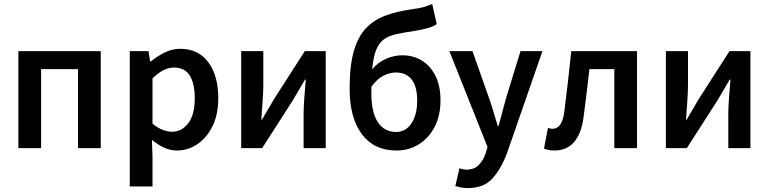

<svg xmlns="http://www.w3.org/2000/svg" viewBox="-20 -750 3892 972"><path d="M73 0V-491H490V0H375V-400H188V0Z M637 194V-491H732L740 -439H744Q775 -465 813.5 -484Q852 -503 892 -503Q984 -503 1034.5 -435Q1085 -367 1085 -253Q1085 -169 1055 -109.5Q1025 -50 977.5 -19Q930 12 875 12Q843 12 811 -2.5Q779 -17 749 -42L752 40V194ZM851 -83Q900 -83 933 -126Q966 -169 966 -252Q966 -326 941 -367Q916 -408 860 -408Q808 -408 752 -353V-124Q779 -102 804 -92.5Q829 -83 851 -83Z M1201 0V-491H1313V-322Q1313 -284 1309.5 -237.5Q1306 -191 1303 -144H1306Q1319 -167 1337 -196.5Q1355 -226 1367 -248L1523 -491H1629V0H1517V-169Q1517 -207 1520.5 -254Q1524 -301 1528 -347H1524Q1511 -325 1493.5 -295Q1476 -265 1463 -243L1307 0Z M1860 -277Q1860 -182 1892.5 -132Q1925 -82 1986 -82Q2034 -82 2063 -125.5Q2092 -169 2092 -241Q2092 -312 2064 -347.5Q2036 -383 1985 -383Q1954 -383 1921.5 -367Q1889 -351 1860 -310Q1860 -302 1860 -293.5Q1860 -285 1860 -277ZM1987 12Q1874 12 1812 -70.5Q1750 -153 1750 -302Q1750 -420 1772 -494Q1794 -568 1835 -609.5Q1876 -651 1932.5 -671.5Q1989 -692 2058 -702Q2102 -708 2124 -714Q2146 -720 2168 -730L2191 -628Q2172 -615 2143 -607Q2114 -599 2082 -594Q2027 -586 1987.5 -577.5Q1948 -569 1923 -550.5Q1898 -532 1884 -496.5Q1870 -461 1864 -399Q1893 -434 1933.5 -452Q1974 -470 2017 -470Q2072 -470 2115.5 -443.5Q2159 -417 2184.5 -366Q2210 -315 2210 -241Q2210 -165 2180.5 -108Q2151 -51 2100.5 -19.5Q2050 12 1987 12Z M2349 202Q2329 202 2314 199Q2299 196 2285 192L2306 102Q2313 104 2322.5 106.5Q2332 109 2341 109Q2380 109 2403.5 85.5Q2427 62 2439 25L2448 -6L2255 -491H2372L2457 -250Q2468 -218 2478.5 -182.5Q2489 -147 2500 -112H2504Q2513 -146 2522.5 -181.5Q2532 -217 2541 -250L2615 -491H2726L2548 22Q2517 105 2473 153.5Q2429 202 2349 202Z M2786 12Q2757 12 2734 2L2754 -102Q2759 -101 2765 -99.5Q2771 -98 2778 -98Q2801 -98 2816 -119Q2831 -140 2837 -186Q2847 -263 2855.5 -339Q2864 -415 2872 -491H3205V0H3090V-400H2964Q2957 -339 2949.5 -277.5Q2942 -216 2934 -155Q2923 -73 2886 -30.5Q2849 12 2786 12Z M3351 0V-491H3463V-322Q3463 -284 3459.5 -237.5Q3456 -191 3453 -144H3456Q3469 -167 3487 -196.5Q3505 -226 3517 -248L3673 -491H3779V0H3667V-169Q3667 -207 3670.5 -254Q3674 -301 3678 -347H3674Q3661 -325 3643.5 -295Q3626 -265 3613 -243L3457 0Z"/></svg>

Font: Source Sans Pro SemiBold
Style: Regular
Weight: 600
Designer: Paul D. Hunt
Foundry: Adobe Systems Incorporated
Version: Version 2.045;hotconv 1.0.109;makeotfexe 2.5.65596